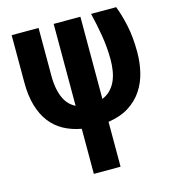

<svg xmlns="http://www.w3.org/2000/svg" viewBox="-113 -618 833 942"><g transform="rotate(-15 303.5 -147.0)"><path d="M382.8 -528.3V-110.8Q407.2 -121.1 424.3 -138.4Q441.4 -155.8 451.9 -179Q462.4 -202.1 467 -230Q471.7 -257.8 471.7 -288.6Q471.2 -350.6 461.2 -410.6Q451.2 -470.7 437 -528.3H564.5Q581.5 -484.9 594.5 -425.3Q607.4 -365.7 607.4 -288.6Q607.4 -235.8 595.7 -187Q584 -138.2 557.6 -98.4Q531.2 -58.6 488.3 -31.2Q445.3 -3.9 382.8 5.4V233.4H247.1V4.4Q197.8 -4.4 158.2 -25.9Q118.7 -47.4 91.1 -83.3Q63.5 -119.1 48.6 -169.9Q33.7 -220.7 33.7 -288.1V-528.3H170.4V-286.6Q170.4 -249 176 -220.2Q181.6 -191.4 191.7 -170.2Q201.7 -148.9 215.8 -134.8Q230 -120.6 247.1 -112.3V-528.3Z"/></g></svg>

Font: Roboto Mono
Style: Bold
Weight: 700
Designer: Google
Version: Version 2.000985; 2015; ttfautohint (v1.3)